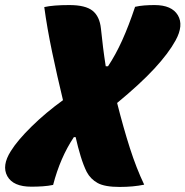

<svg xmlns="http://www.w3.org/2000/svg" viewBox="-50 -729 733 759"><path d="M74 9Q2 9 -21 -32.5Q-44 -74 -7 -132Q19 -174 75 -229Q131 -284 199 -333Q176 -428 156 -523.5Q136 -619 125 -701Q160 -709 224 -709Q288 -709 316 -686.5Q344 -664 349 -616Q353 -577 357.5 -541Q362 -505 368 -467H377Q407 -512 433 -569.5Q459 -627 484 -702Q501 -706 520.5 -707.5Q540 -709 561 -709Q629 -709 653 -669Q677 -629 644 -569Q616 -518 560 -457.5Q504 -397 413 -322Q438 -223 463.5 -143.5Q489 -64 520 1Q477 10 423 10Q364 10 336 -5.5Q308 -21 293 -49Q280 -75 269 -111Q258 -147 249 -187H242Q188 -106 160 2Q141 6 119 7.5Q97 9 74 9Z"/></svg>

Font: Recursive Sn Csl St Blk
Style: Italic
Weight: 900
Italic angle: -15°
Version: Version 1.079;hotconv 1.0.112;makeotfexe 2.5.65598; ttfautoh